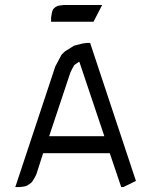

<svg xmlns="http://www.w3.org/2000/svg" viewBox="-20 -758 622 778"><path d="M42 0 204.1 -488.8 222.2 -522.9 230 -537.1 243.2 -549.8 269 -565.9 280.8 -573.2 315.9 -582 333 -584H345.2L530.8 -24.9L480 0H471.2L424.8 -137.2H154.8L127 -50.8L118.2 -34.2L109.9 -21L106 -17.1L92.8 -7.8L85 -3.9L76.2 -2L59.1 0ZM179.2 -206.1H402.8L301.8 -506.8L300.8 -507.8L298.8 -506.8L286.1 -498L280.8 -494.1L272.9 -480L265.1 -463.9ZM187 -669.9V-687L189.9 -704.1L191.9 -712.9L195.8 -721.2L204.1 -729L212.9 -733.9L222.2 -735.8L238.8 -737.8H394L358.9 -669.9Z"/></svg>

Font: Petahja
Style: Regular
Weight: 400
Designer: T. Christopher White
Version: Version 1.1